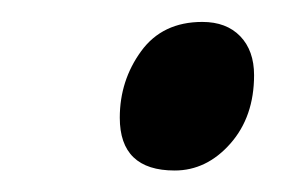

<svg xmlns="http://www.w3.org/2000/svg" viewBox="-20 -564 258 176"><path d="M140.1 -407.7Q89.8 -407.7 89.8 -456.1Q89.8 -490.2 109.4 -517.1Q128.9 -543.9 165.5 -543.9Q187.5 -543.9 200.2 -530.8Q212.9 -517.6 212.9 -495.1Q212.9 -457 191.2 -432.4Q169.4 -407.7 140.1 -407.7Z"/></svg>

Font: Open Sans Condensed SemiBold
Style: Italic
Weight: 600
Width: 3
Italic angle: -12°
Designer: Monotype Design Team
Foundry: Monotype Imaging Inc.
Version: Version 3.000; ttfautohint (v1.8.4)